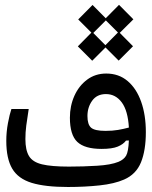

<svg xmlns="http://www.w3.org/2000/svg" viewBox="-20 -767 626 790"><path d="M259.8 2.4Q166 2.4 110.4 -14.6Q54.7 -31.7 30.3 -73Q5.9 -114.3 5.9 -187.5Q5.9 -224.1 12.7 -260.5Q19.5 -296.9 26.9 -318.4H98.1Q91.8 -278.3 88.1 -250.5Q84.5 -222.7 84.5 -194.8Q84.5 -149.4 99.4 -124.8Q114.3 -100.1 153.1 -90.8Q191.9 -81.5 263.2 -81.5Q322.8 -81.5 379.4 -85Q436 -88.4 467.3 -101.1Q489.7 -110.4 499 -126.7Q508.3 -143.1 510.3 -189L498.5 -188.5Q487.3 -173.3 464.4 -163.8Q441.4 -154.3 397.9 -154.3Q328.6 -154.3 298.1 -183.1Q267.6 -211.9 267.6 -282.7Q267.6 -331.5 286.1 -372.8Q304.7 -414.1 338.4 -439.2Q372.1 -464.4 417 -464.4Q468.8 -464.4 505.1 -433.6Q541.5 -402.8 560.8 -348.4Q580.1 -293.9 580.1 -223.6Q580.1 -148.4 560.1 -99.1Q540 -49.8 490.7 -28.3Q450.7 -10.7 389.9 -4.2Q329.1 2.4 259.8 2.4ZM510.3 -242.2Q506.3 -311.5 481 -345.7Q455.6 -379.9 416 -379.9Q378.9 -379.9 359.4 -352.8Q339.8 -325.7 339.8 -289.6Q339.8 -254.9 354.7 -241.7Q369.6 -228.5 414.1 -228.5Q442.9 -228.5 465.6 -232.4Q488.3 -236.3 510.3 -242.2ZM359.4 -517.1 300.3 -576.2 356 -632.8 301.8 -687 360.8 -746.6 415 -691.9 469.7 -747.1 528.8 -687.5 472.7 -631.8 527.3 -576.7 468.3 -517.6 414.1 -571.8ZM413.6 -581.1 465.3 -633.3 415.5 -683.1 363.8 -631.3Z"/></svg>

Font: CaskaydiaMono NF SemiLight
Style: Regular
Weight: 350
Designer: Aaron Bell
Foundry: Saja Typeworks
Version: Version 2111.001; ttfautohint (v1.8.4);Nerd Fonts 3.1.1